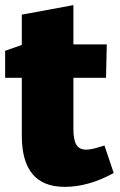

<svg xmlns="http://www.w3.org/2000/svg" viewBox="-20 -713 469 748"><path d="M232 15Q65 15 65 -184V-410H0V-515L65 -538V-656L266 -693V-540H396L393 -410H266V-211Q266 -168 277.5 -149Q289 -130 316 -130Q330 -130 347.5 -134.5Q365 -139 387 -146L423 -39Q325 15 232 15Z"/></svg>

Font: Bitter Black
Style: Regular
Weight: 900
Designer: Sol Matas, and Bitter project Authors
Foundry: Sol Matas
Version: Version 2.001